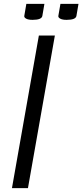

<svg xmlns="http://www.w3.org/2000/svg" viewBox="-20 -976 427 996"><path d="M181.6 -791.5H264.6L125 0H42ZM293.5 -956.1H387.2L376.5 -893.6Q373 -873 325.7 -873Q303.7 -873 292.5 -879.2Q281.2 -885.3 282.7 -893.6ZM116.7 -956.1H210.4L199.7 -893.6Q196.3 -873 148.9 -873Q127 -873 115.7 -879.2Q104.5 -885.3 106 -893.6Z"/></svg>

Font: Resagnicto
Style: Italic
Weight: 500
Italic angle: -10°
Version: Version 0.999